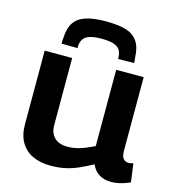

<svg xmlns="http://www.w3.org/2000/svg" viewBox="-113 -859 881 965"><g transform="rotate(15 327.0 -376.5)"><path d="M237 10Q183 10 143 -9Q103 -28 81.5 -65.5Q60 -103 60 -158V-541H203V-193Q203 -150 227 -127Q251 -104 295 -104Q319 -104 341 -109Q363 -114 385 -123Q407 -132 432 -144V-541H575V-158Q575 -138 580 -126.5Q585 -115 593.5 -110Q602 -105 612 -105Q625 -105 637 -110L650 -14Q638 -8 622 -2.5Q606 3 588.5 6.5Q571 10 552 10Q515 10 489.5 -6Q464 -22 450 -54Q415 -35 381.5 -20Q348 -5 313 2.5Q278 10 237 10ZM321 -763Q382 -763 422.5 -751.5Q463 -740 484.5 -709.5Q506 -679 508 -625Q509 -618 509.5 -611.5Q510 -605 510 -597L427 -596Q427 -600 427 -603Q427 -606 427 -609Q425 -631 415 -645Q405 -659 382 -666Q359 -673 321 -673Q284 -673 261.5 -666Q239 -659 228.5 -645Q218 -631 216 -609Q216 -606 216 -603Q216 -600 216 -596L133 -597Q133 -605 133 -612Q133 -619 134 -626Q136 -678 156 -707.5Q176 -737 216.5 -750Q257 -763 321 -763Z"/></g></svg>

Font: Georama SemiExpanded SemiBold
Style: Regular
Weight: 600
Width: 6
Designer: Jean-Baptiste Levee
Foundry: Production Type
Version: Version 1.001